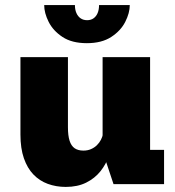

<svg xmlns="http://www.w3.org/2000/svg" viewBox="-20 -725 690 756"><path d="M239 11Q201 11 168.2 -1Q135.5 -13 111.5 -38Q87.5 -63 74 -102Q60.5 -141 60.5 -195V-500H247.5V-224Q247.5 -191 254 -170.8Q260.5 -150.5 274 -141.2Q287.5 -132 308.5 -132Q325 -132 338.2 -137.8Q351.5 -143.5 361.5 -153.2Q371.5 -163 377.5 -174.8Q383.5 -186.5 385.5 -198L419.5 -177Q419.5 -145 408.8 -112Q398 -79 375.8 -51Q353.5 -23 319.5 -6Q285.5 11 239 11ZM427 0 384 -129V-500H571V-100L545.5 -135H626V0ZM322 -555Q263 -555 226 -579.5Q189 -604 171.5 -639Q154 -674 154 -705H275Q275 -687 280.8 -673.8Q286.5 -660.5 297.2 -653Q308 -645.5 323 -645.5Q338 -645.5 348.5 -653Q359 -660.5 364.5 -673.8Q370 -687 370 -705H491Q491 -674 473.2 -639Q455.5 -604 418 -579.5Q380.5 -555 322 -555Z"/></svg>

Font: Trispace Thin ExtraBold
Style: Regular
Weight: 800
Version: Version 1.210